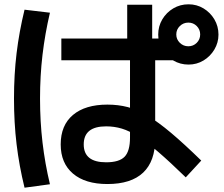

<svg xmlns="http://www.w3.org/2000/svg" viewBox="-20 -818 1040 892"><path d="M479 37Q376 37 319 -11.5Q262 -60 262 -147Q262 -236 319 -284Q376 -332 479 -332Q529 -332 573.5 -320.5Q618 -309 666.5 -280Q715 -251 775 -200.5Q835 -150 915 -72L843 6Q769 -66 715.5 -112Q662 -158 621.5 -184Q581 -210 546 -220.5Q511 -231 473 -231Q369 -231 369 -147Q369 -64 473 -64Q534 -64 559 -90Q584 -116 584 -179V-589H571V-796H687V-589H701V-173Q701 -69 645 -16Q589 37 479 37ZM265 -538V-639H654H795V-538ZM856 -518Q817 -518 785 -537Q753 -556 734 -588Q715 -620 715 -657Q715 -696 734 -728Q753 -760 785 -779Q817 -798 856 -798Q894 -798 925.5 -779Q957 -760 976 -728Q995 -696 995 -657Q995 -620 976 -588Q957 -556 925.5 -537Q894 -518 856 -518ZM855 -603Q878 -603 894 -619Q910 -635 910 -658Q910 -681 894 -697Q878 -713 855 -713Q832 -713 815.5 -697Q799 -681 799 -658Q799 -635 815.5 -619Q832 -603 855 -603ZM94 54Q69 -48 57 -148Q45 -248 45 -360Q45 -471 57 -570.5Q69 -670 94 -773L212 -759Q189 -661 177.5 -563.5Q166 -466 166 -360Q166 -254 177.5 -156Q189 -58 212 38Z"/></svg>

Font: M PLUS 1 Code SemiBold
Style: Regular
Weight: 600
Designer: Coji Morishita
Foundry: UNDERFOREST DESIGN
Version: Version 1.005